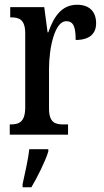

<svg xmlns="http://www.w3.org/2000/svg" viewBox="-20 -566 437 807"><path d="M21 0H266V-43H246C212 -43 186 -51 186 -110V-276C186 -368 211 -477 258 -477C289 -477 298 -453 298 -398C356 -398 384 -424 384 -468C384 -515 358 -546 304 -546C239 -546 206 -496 183 -430H180L166 -536H23V-493H26C61 -493 86 -484 86 -425V-115C86 -52 59 -43 24 -43H21ZM75 208V221H112C137 179 170 113 183 71V61H103C98 109 84 164 75 208Z"/></svg>

Font: Noto Serif Ethiopic ExtraCondensed Medium
Style: Regular
Weight: 500
Width: 2
Designer: Monotype Design Team
Foundry: Monotype Imaging Inc.
Version: Version 2.102